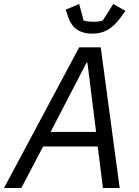

<svg xmlns="http://www.w3.org/2000/svg" viewBox="-47 -933 690 953"><path d="M411 -766Q321 -766 293 -844L279 -885L346 -913L368 -831Q389 -825 418 -825Q445 -825 463 -831L515 -913L576 -879L550 -844Q519 -802 486 -784Q453 -766 411 -766ZM547 0H464L438 -206H167L59 0H-27L346 -698H453ZM430 -278 387 -621H382L204 -278Z"/></svg>

Font: Aneliza
Style: Italic
Weight: 400
Italic angle: -11.31°
Designer: Mike Abbink, Paul van der Laan, Pieter van Rosmalen
Foundry: Bold Monday
Version: Version 3.0